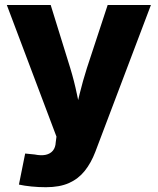

<svg xmlns="http://www.w3.org/2000/svg" viewBox="-20 -556 643 782"><path d="M57.1 195.8 82.5 69.3 121.1 73.2Q147.5 78.6 166.3 74.5Q185.1 70.3 195.6 57.4Q206.1 44.4 207 23.4L210 0.5L7.8 -535.6H186.5L266.1 -278.8Q282.2 -226.1 293.2 -172.9Q304.2 -119.6 316.9 -61H277.8Q291 -119.6 304.2 -173.1Q317.4 -226.6 334 -278.8L418.5 -535.6H594.7L368.2 62.5Q351.1 107.4 325.2 139.9Q299.3 172.4 261 189.5Q222.7 206.5 167 206.5Q137.2 206.5 108.2 203.6Q79.1 200.7 57.1 195.8Z"/></svg>

Font: Inter 20pt ExtraBold
Style: Regular
Weight: 800
Version: Version 4.001;git-66647c0bb